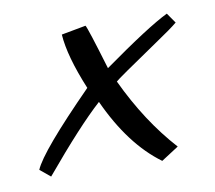

<svg xmlns="http://www.w3.org/2000/svg" viewBox="-53 -433 571 509"><g transform="rotate(-10 232.0 -178.0)"><path d="M20 -17.1Q39.1 -63 183.1 -209Q145 -300.8 141.1 -359.9L207 -372.1Q211.9 -365.2 246.1 -251Q372.1 -340.8 424.8 -366.2L443.8 -338.9Q426.8 -324.7 383.8 -295.9Q268.6 -217.8 263.2 -211.9Q317.4 -96.7 392.1 -14.2L345.2 16.1Q263.2 -43.9 207 -167Q147.9 -113.8 47.9 5.9Z"/></g></svg>

Font: Marck Script
Style: Regular
Weight: 400
Designer: Denis Masharov, Marck Fogel
Foundry: Denis Masharov
Version: Version 1.002